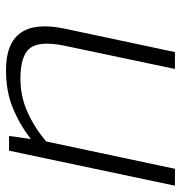

<svg xmlns="http://www.w3.org/2000/svg" viewBox="-2 -578 590 625"><g transform="rotate(90 292.5 -265.0)"><path d="M208 10Q32 10 73 -182L149 -540H204L128 -179Q112 -100 136 -68.5Q160 -37 236 -37Q294 -37 345.5 -60.5Q397 -84 440 -121L529 -540H584L470 0H422L432 -71Q386 -35 331.5 -12.5Q277 10 208 10Z"/></g></svg>

Font: Kanit ExtraLight
Style: Italic
Weight: 275
Italic angle: -12°
Designer: Katatrad Team
Foundry: CadsonDemak
Version: Version 2.000; ttfautohint (v1.8.3)